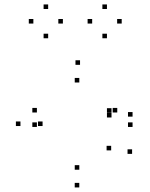

<svg xmlns="http://www.w3.org/2000/svg" viewBox="-20 -800 660 842"><path d="M327.7 22V2H307.7V22ZM559.3 -125.2V-145.2H539.3V-125.2ZM467.5 -140.5V-160.5H447.5V-140.5ZM327.8 -55.7V-75.7H307.8V-55.7ZM166.7 -247.3V-267.3H146.7V-247.3ZM327.8 -438.2V-458.2H307.8V-438.2ZM469 -305.5V-325.5H449V-305.5ZM469 -284.8V-304.8H449V-284.8ZM494.2 -306.7V-326.7H474.2V-306.7ZM141.8 -306.7V-326.7H121.8V-306.7ZM141.8 -243.3V-263.3H121.8V-243.3ZM561.3 -243.3V-263.3H541.3V-243.3ZM561.3 -288.5V-308.5H541.3V-288.5ZM331 -515.7V-535.7H311V-515.7ZM69.7 -247.3V-267.3H49.7V-247.3ZM255.8 -696.7V-716.7H235.8V-696.7ZM191.2 -760.5V-780.5H171.2V-760.5ZM126.3 -696.7V-716.7H106.3V-696.7ZM191.2 -632.2V-652.2H171.2V-632.2ZM513.7 -696.7V-716.7H493.7V-696.7ZM449 -760.5V-780.5H429V-760.5ZM384.2 -696.7V-716.7H364.2V-696.7ZM449 -632.2V-652.2H429V-632.2Z"/></svg>

Font: Monaspace Neon Dots Var
Style: Regular
Weight: 400
Designer: Riley Cran and the Lettermatic Team
Version: Version 1.100 (Monaspace Neon Dots)